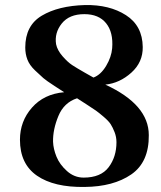

<svg xmlns="http://www.w3.org/2000/svg" viewBox="-20 -724 638 760"><path d="M569 -189Q570 -82 499.5 -33.5Q429 15 315 16Q194 18 126.5 -28.5Q59 -75 59 -171Q59 -244 106.5 -298Q154 -352 234 -359Q229 -362 196 -383.5Q163 -405 151.5 -415Q140 -425 118.5 -445.5Q97 -466 88.5 -488Q80 -510 80 -536Q80 -623 145.5 -662Q211 -701 316 -704Q413 -706 478.5 -664Q544 -622 545 -538Q546 -478 500 -436.5Q454 -395 397 -389Q569 -310 569 -189ZM424 -533Q429 -596 400 -632Q371 -668 314 -668Q254 -668 224.5 -631Q195 -594 202 -549Q207 -525 227.5 -501.5Q248 -478 265.5 -466.5Q283 -455 315.5 -436.5Q348 -418 350 -417Q379 -428 400 -463Q421 -498 424 -533ZM441 -161Q441 -182 433.5 -201Q426 -220 418 -232.5Q410 -245 390 -262Q370 -279 360 -286Q350 -293 321.5 -311.5Q293 -330 285 -335Q233 -318 211 -264.5Q189 -211 190 -163Q191 -135 203.5 -104Q216 -73 245 -47Q274 -21 311 -21Q379 -21 410 -62Q441 -103 441 -161Z"/></svg>

Font: GFS Artemisia
Style: Bold Italic
Weight: 700
Italic angle: -12°
Designer: Designed by Takis Katsoulidis and George D. Matthiopoulos.
Foundry: Designed by Takis Katsoulidis and George D. Matthiopoulos.
Version: Version 1.0